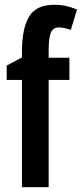

<svg xmlns="http://www.w3.org/2000/svg" viewBox="-20 -785 343 805"><path d="M271 -450H184V0H72V-450H8V-510L72 -544V-567Q72 -666 102 -715.5Q132 -765 207 -765Q233 -765 254.5 -760.5Q276 -756 303 -745L277 -660Q264 -664 251.5 -667Q239 -670 227 -670Q203 -670 193.5 -648.5Q184 -627 184 -573V-543H271Z"/></svg>

Font: Noto Sans Arabic ExtCond SemBd
Style: Regular
Weight: 600
Width: 2
Designer: Monotype Design Team, Nadine Chahine, Nizar Qandah and Khaled Hosny
Foundry: Monotype Imaging Inc.
Version: Version 2.012; ttfautohint (v1.8.4.7-5d5b)